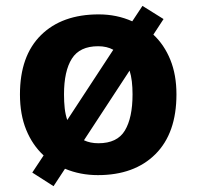

<svg xmlns="http://www.w3.org/2000/svg" viewBox="-20 -594 679 662"><path d="M588.4 -268.6Q588.4 -134.8 515.9 -62.5Q443.4 9.8 317.4 9.8Q256.3 9.8 204.1 -12.2L164.6 47.9L91.3 1L130.4 -58.1Q91.8 -93.8 70.3 -146.5Q48.8 -199.2 48.8 -268.6Q48.8 -401.4 121.3 -472.9Q193.8 -544.4 320.3 -544.4Q382.8 -544.4 436 -520.5L471.2 -573.7L543.9 -528.3L508.8 -474.6Q546.4 -439.5 567.4 -387.7Q588.4 -335.9 588.4 -268.6ZM200.7 -268.6Q200.7 -242.7 203.1 -220.7Q205.6 -198.7 211.9 -180.2L370.6 -422.4Q348.6 -434.6 318.4 -434.6Q254.9 -434.6 227.8 -391.8Q200.7 -349.1 200.7 -268.6ZM437 -268.6Q437 -292.5 434.6 -313.2Q432.1 -334 426.8 -350.6L269.5 -110.4Q291 -100.1 319.3 -100.1Q384.3 -100.1 410.6 -144Q437 -188 437 -268.6Z"/></svg>

Font: Lunasima
Style: Bold
Weight: 700
Designer: The DocRepair Project, Monotype Design Team
Foundry: Google
Version: Version 2.009